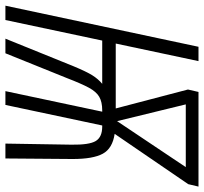

<svg xmlns="http://www.w3.org/2000/svg" viewBox="-42 -712 754 710"><g transform="rotate(90 335.0 -357.0)"><path d="M1 0 153 -714H206L141 -408H381L311 -675L320 -714H670L661 -676L475 -404Q529 -396 548.5 -360Q568 -324 568 -249L566 0H511L515 -244Q516 -310 501.5 -334Q487 -358 448 -358H444L368 0H317L393 -358H388Q357 -358 338 -347Q319 -336 304 -308Q289 -280 269 -228L177 0H123L225 -252Q245 -300 258.5 -321.5Q272 -343 290 -358H130L54 0ZM428 -413 598 -667H366Z"/></g></svg>

Font: Noto Sans ExtraCondensed Light
Style: Italic
Weight: 300
Width: 2
Italic angle: -12°
Designer: Monotype Design Team
Foundry: Monotype Imaging Inc.
Version: Version 2.013; ttfautohint (v1.8.4.7-5d5b)